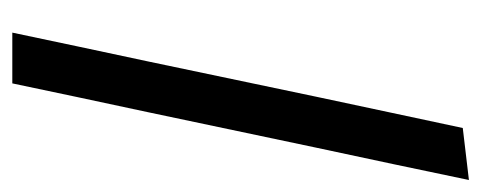

<svg xmlns="http://www.w3.org/2000/svg" viewBox="-255 -527 782 312"><g transform="rotate(90 136.0 -371.0)"><path d="M33 0Q44.5 -55 55.5 -106.5Q66.5 -158 79.5 -219L137 -493Q150.5 -555.5 163 -615Q175.5 -674.5 188 -732L272.5 -742Q260 -681.5 247 -620.5Q234 -559.5 220 -494L162 -219Q148.5 -156.5 137.8 -105.8Q127 -55 115.5 0Z"/></g></svg>

Font: Heraclito
Style: Italic
Weight: 400
Italic angle: -12°
Designer: Kostas Bartsokas (font) & Cristiano Sobral (main changes)
Foundry: Kostas Bartsokas (font) & Cristiano Sobral (main changes)
Version: Version 1.00;July 8, 2020;FontCreator 13.0.0.2655 64-bit